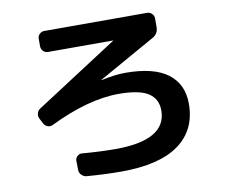

<svg xmlns="http://www.w3.org/2000/svg" viewBox="-84 -847 1168 994"><g transform="rotate(-10 500.0 -350.0)"><path d="M120.1 -272.5 105.5 -300.8Q98.6 -313.5 102.5 -328.6Q106.4 -343.8 119.1 -351.6L551.8 -631.8L552.7 -632.8H551.8H209Q194.3 -632.8 184.1 -643.6Q173.8 -654.3 173.8 -668.9V-708Q173.8 -722.7 184.1 -732.9Q194.3 -743.2 209 -743.2H749Q763.7 -743.2 774.4 -732.9Q785.2 -722.7 785.2 -708V-663.1Q785.2 -627 754.9 -610.4L458 -443.4L457 -442.4Q458 -441.4 459 -441.4Q529.3 -457 584 -457Q733.4 -457 807.1 -401.4Q880.9 -345.7 880.9 -243.2Q880.9 -104.5 778.8 -30.8Q676.8 43 476.6 43Q390.6 43 293 35.2Q278.3 33.2 267.6 22Q256.8 10.7 256.8 -3.9L255.9 -52.7Q255.9 -66.4 267.1 -76.7Q278.3 -86.9 292 -85Q387.7 -77.1 466.8 -77.1Q733.4 -77.1 734.4 -232.4Q734.4 -293.9 687 -324.7Q639.6 -355.5 531.2 -355.5Q371.1 -355.5 167 -255.9Q153.3 -250 140.1 -254.9Q127 -259.8 120.1 -272.5Z"/></g></svg>

Font: Rounded-L Mgen+ 1mn bold
Style: Bold
Weight: 700
Designer: [Source Han Sans]
Ryoko NISHIZUKA  (kana & ideographs); Paul D. Hunt (Latin, Greek & Cyrillic); Wenlong ZHANG  (bopomofo
Version: Version 1.059.20150602